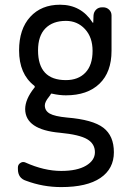

<svg xmlns="http://www.w3.org/2000/svg" viewBox="-20 -550 540 801"><path d="M254.9 -462.9Q200.2 -462.9 169.4 -431.6Q138.7 -400.4 138.7 -339.8Q138.7 -215.8 254.9 -215.8Q306.6 -215.8 336.4 -247.1Q366.2 -278.3 366.2 -337.9Q366.2 -394.5 334.5 -428.7Q302.7 -462.9 254.9 -462.9ZM88.9 204.1Q54.7 193.4 54.7 155.3V148.4Q54.7 136.7 64.9 129.9Q75.2 123 85.9 127.9Q164.1 163.1 235.4 163.1Q301.8 163.1 338.9 141.1Q376 119.1 376 85Q376 49.8 343.8 30.8Q311.5 11.7 230.5 3.9Q85.9 -8.8 85 -94.7Q85 -135.7 123 -183.6L124 -184.6Q127 -187.5 123 -192.4Q59.6 -241.2 59.6 -339.8Q59.6 -428.7 106 -479.5Q152.3 -530.3 230.5 -530.3Q318.4 -530.3 366.2 -456.1Q366.2 -455.1 368.2 -455.1Q369.1 -455.1 369.1 -456.1L370.1 -485.4Q371.1 -500 380.9 -509.8Q390.6 -519.5 406.2 -519.5H410.2Q424.8 -519.5 435.1 -509.8Q445.3 -500 445.3 -485.4V-337.9Q445.3 -249 395 -200.7Q344.7 -152.3 254.9 -152.3Q227.5 -152.3 197.3 -159.2Q192.4 -161.1 190.4 -154.3Q190.4 -153.3 184.6 -146.5Q167 -125 167 -110.4Q167 -87.9 187.5 -76.2Q208 -64.5 259.8 -59.6Q367.2 -50.8 411.1 -17.1Q455.1 16.6 455.1 85Q455.1 154.3 398.9 192.4Q342.8 230.5 235.4 230.5Q159.2 230.5 88.9 204.1Z"/></svg>

Font: Rounded-L Mgen+ 2m regular
Style: Regular
Weight: 400
Designer: [Source Han Sans]
Ryoko NISHIZUKA  (kana & ideographs); Paul D. Hunt (Latin, Greek & Cyrillic); Wenlong ZHANG  (bopomofo
Version: Version 1.059.20150602